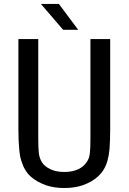

<svg xmlns="http://www.w3.org/2000/svg" viewBox="-20 -924 642 958"><path d="M370.1 -775.4 273.9 -904.3H184.1L294.9 -775.4ZM393.6 0Q439.5 -16.6 468.3 -43Q502.9 -74.2 516.1 -121.6Q523.4 -147.5 526.4 -179.7Q529.8 -223.1 529.8 -279.8V-729H431.2V-233.9Q431.2 -181.6 428.2 -158.7Q425.8 -138.2 418 -124Q402.8 -95.7 373 -80.8Q343.3 -65.9 300.8 -65.9Q258.8 -65.9 229.5 -80.6Q202.1 -94.2 189.7 -113.8Q177.2 -133.3 173.8 -159.2Q170.9 -182.1 170.9 -234.9V-729H71.8V-279.8Q71.8 -223.6 75.7 -183.1Q78.6 -145 86.4 -121.6Q94.7 -94.7 106.2 -75.9Q117.7 -57.1 133.3 -43Q162.1 -17.1 208.5 0Q250 14.2 300.8 14.2Q352.5 14.2 393.6 0Z"/></svg>

Font: Hack Dev
Style: Regular
Weight: 400
Designer: Christopher Simpkins
Foundry: Christopher Simpkins
Version: Version 2.0315